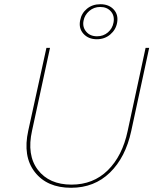

<svg xmlns="http://www.w3.org/2000/svg" viewBox="-20 -885 731 910"><path d="M439 -699Q399 -699 375.5 -725Q352 -751 360 -789Q366 -822 392 -843.5Q418 -865 456 -865Q496 -865 519 -840Q542 -815 535 -777Q529 -744 502.5 -721.5Q476 -699 439 -699ZM440 -713Q470 -713 491.5 -731.5Q513 -750 518 -778Q524 -810 505.5 -831Q487 -852 455 -852Q425 -852 403 -833Q381 -814 376 -787Q370 -757 388.5 -735Q407 -713 440 -713ZM317 5Q203 5 145 -69.5Q87 -144 114 -266L200 -658H217L132 -266Q106 -150 159.5 -80Q213 -10 319 -10Q422 -10 491 -78Q560 -146 585 -264L670 -658H687L602 -264Q575 -139 501 -67Q427 5 317 5Z"/></svg>

Font: EauTestInfant Thin
Style: Italic
Weight: 250
Italic angle: -12°
Designer: Christian Thalmann (Catharsis Fonts)
Version: Version 0.001;PS 000.001;hotconv 1.0.88;makeotf.lib2.5.64775